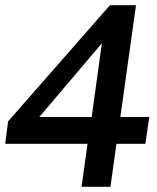

<svg xmlns="http://www.w3.org/2000/svg" viewBox="-21 -717 601 737"><path d="M315 -165H-1L10 -251L401 -697H501L441 -268H552L537 -165H426L403 0H292ZM331 -268 370 -551 130 -268Z"/></svg>

Font: Hanken Grotesk SemiBold
Style: Italic
Weight: 600
Italic angle: -8°
Designer: Alfredo Marco Pradil
Foundry: Hanken Design Co.
Version: Version 3.014